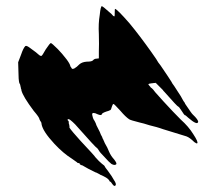

<svg xmlns="http://www.w3.org/2000/svg" viewBox="-20 -606 685 625"><path d="M345.7 -6.8Q352.5 2.9 356.4 -2.9Q359.4 -7.8 350.6 -20.5Q345.7 -30.3 332 -48.8Q321.3 -62.5 321.3 -63.5Q321.3 -66.4 311.5 -73.2Q302.7 -80.1 290 -94.7Q290 -96.7 242.2 -147.5Q213.9 -178.7 206.1 -190.4V-196.3Q205.1 -198.2 205.1 -201.2Q204.1 -202.1 204.1 -203.1Q204.1 -212.9 202.1 -212.9Q200.2 -212.9 200.2 -217.8Q201.2 -218.8 204.1 -217.8L207 -216.8Q209 -215.8 211.9 -212.9Q214.8 -210.9 224.6 -201.2Q293 -124 295.9 -124Q296.9 -124 301.8 -116.2Q304.7 -110.4 320.3 -94.7Q335 -78.1 342.8 -72.3Q353.5 -66.4 358.4 -71.3Q361.3 -74.2 351.6 -86.9Q340.8 -98.6 335 -112.3Q328.1 -128.9 325.2 -132.8Q322.3 -136.7 315.4 -153.3Q313.5 -155.3 312.5 -160.2Q308.6 -166 304.7 -176.8Q298.8 -187.5 293.9 -198.2Q292 -205.1 288.1 -211.9Q283.2 -218.8 282.2 -223.6L280.3 -231.4Q279.3 -235.4 281.2 -237.3Q282.2 -238.3 284.2 -238.3Q290 -238.3 296.9 -234.4Q310.5 -228.5 311.5 -234.4Q312.5 -238.3 327.1 -243.2Q332 -244.1 339.8 -248Q341.8 -250 343.8 -257.8Q346.7 -267.6 349.6 -267.6Q351.6 -267.6 372.1 -245.1Q388.7 -225.6 400.4 -217.8Q404.3 -214.8 435.5 -207Q445.3 -205.1 466.8 -198.2Q470.7 -197.3 489.3 -192.4Q493.2 -191.4 500.5 -189Q507.8 -186.5 510.7 -185.5Q575.2 -166 586.9 -162.1Q597.7 -158.2 612.3 -143.6Q620.1 -137.7 622.1 -139.6Q626 -143.6 609.4 -168.9Q593.8 -194.3 568.4 -216.8Q543.9 -241.2 511.7 -276.4L485.4 -305.7Q479.5 -313.5 478.5 -314.5L474.6 -318.4Q472.7 -319.3 470.7 -321.3Q470.7 -322.3 469.7 -322.3L468.8 -324.2L466.8 -326.2L462.9 -331.1Q462.9 -334 474.6 -335Q479.5 -335 480.5 -335.9H484.4L485.4 -336.9L486.3 -335.9L488.3 -335L490.2 -333L494.1 -329.1L503.9 -319.3L510.7 -312.5L511.7 -310.5L514.6 -307.6Q557.6 -258.8 560.5 -258.8Q562.5 -258.8 571.3 -245.1Q580.1 -231.4 581.1 -231.4Q584 -231.4 592.8 -222.7Q622.1 -197.3 625 -209Q626 -215.8 607.4 -233.4Q604.5 -235.4 583 -267.6Q582 -271.5 577.1 -277.3L568.4 -293Q562.5 -301.8 557.6 -309.6Q556.6 -310.5 546.9 -326.2Q540 -335 538.1 -339.8Q532.2 -349.6 502.9 -392.6L500 -396.5Q496.1 -400.4 488.3 -414.1Q485.4 -418.9 472.7 -436.5Q434.6 -490.2 401.4 -530.3Q361.3 -576.2 354.5 -577.1Q353.5 -577.1 353.5 -564.5Q353.5 -552.7 352.5 -552.7Q348.6 -552.7 342.8 -560.5Q314.5 -585.9 311.5 -585.9Q307.6 -585.9 304.7 -557.6Q299.8 -529.3 301.8 -495.1Q302.7 -460 301.8 -438.5V-416L293.9 -415Q287.1 -415 282.2 -409.2Q278.3 -405.3 262.7 -405.3Q247.1 -404.3 238.3 -396.5Q228.5 -386.7 225.6 -385.7Q222.7 -382.8 217.8 -381.8Q216.8 -380.9 213.9 -382.8Q212.9 -383.8 210.9 -387.7Q209 -389.6 209 -390.6Q208 -397.5 197.3 -412.1Q181.6 -432.6 168 -446.3Q148.4 -465.8 145.5 -465.8Q142.6 -465.8 128.9 -445.3Q117.2 -423.8 114.3 -423.8Q110.4 -423.8 106.4 -427.7Q100.6 -433.6 80.1 -448.2Q66.4 -459 62.5 -456.1Q55.7 -449.2 48.8 -428.7L39.1 -403.3L40 -373Q40 -346.7 43 -335Q44.9 -334 45.9 -329.1Q46.9 -326.2 46.9 -324.2Q46.9 -322.3 47.9 -320.3Q47.9 -317.4 48.8 -316.4Q49.8 -314.5 49.8 -311.5Q54.7 -292 89.8 -245.1Q108.4 -223.6 108.4 -217.8L111.3 -211.9Q115.2 -208 115.2 -202.1Q119.1 -178.7 157.2 -137.7Q186.5 -106.4 214.8 -88.9L231.4 -77.1Q231.4 -75.2 235.4 -75.2Q239.3 -75.2 239.3 -73.2Q239.3 -70.3 245.1 -68.4Q250 -67.4 252 -65.4L267.6 -56.6L291 -44.9Q293 -44.9 299.8 -41Q300.8 -41 302.7 -39.6Q304.7 -38.1 306.6 -37.1Q330.1 -27.3 335 -19.5Q336.9 -14.6 338.9 -14.6Q340.8 -14.6 345.7 -6.8Z"/></svg>

Font: My Font
Style: x-wing-ships
Weight: 500
Version: Version 0.001